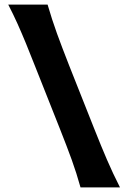

<svg xmlns="http://www.w3.org/2000/svg" viewBox="-20 -809 554 829"><path d="M327.6 0Q310.5 -61.5 289.6 -119.4Q268.6 -177.2 238.8 -252.4L130.9 -524.4Q109.9 -578.1 91.8 -622.1Q73.7 -666 55.7 -706.3Q37.6 -746.6 15.6 -789.1H185.5Q204.1 -725.1 225.8 -665Q247.6 -605 278.3 -526.9L387.2 -252.4Q417 -177.2 441.9 -119.4Q466.8 -61.5 498 0Z"/></svg>

Font: Pinar Bold
Style: Regular
Weight: 700
Designer: Amin Abedi
Version: Version 3.000